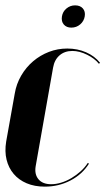

<svg xmlns="http://www.w3.org/2000/svg" viewBox="-27 -686 393 716"><path d="M28 -337Q34 -373 52 -404Q70 -435 96.5 -457.5Q123 -480 155.5 -492.5Q188 -505 224 -505Q262 -505 294 -491Q326 -477 346 -452L342 -448Q326 -468 297.5 -482Q269 -496 243 -496Q214 -496 195 -479.5Q176 -463 171 -434L106 -66Q101 -36 116.5 -17.5Q132 1 164 1Q182 1 201.5 -5Q221 -11 239.5 -22Q258 -33 274 -47.5Q290 -62 300 -78L305 -76Q280 -36 236 -13Q192 10 140 10Q102 10 72.5 -2.5Q43 -15 24 -37.5Q5 -60 -2.5 -90.5Q-10 -121 -4 -158ZM204 -625Q207 -643 221 -654.5Q235 -666 253 -666Q272 -666 282 -654.5Q292 -643 289 -625Q286 -607 272 -595Q258 -583 239 -583Q221 -583 211 -594.5Q201 -606 204 -625Z"/></svg>

Font: Moniqa Black Ita Display
Style: Italic
Weight: 900
Italic angle: -10°
Designer: Rajesh Rajput
Foundry: Rajesh Rajput
Version: Version 1.000